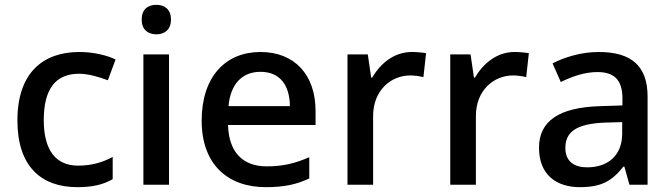

<svg xmlns="http://www.w3.org/2000/svg" viewBox="-20 -764 2778 794"><path d="M300 10C365 10 407 -1 446 -23V-115C407 -94 362 -79 303 -79C210 -79 161 -144 161 -267C161 -394 208 -459 307 -459C345 -459 389 -446 426 -432L458 -518C423 -535 368 -549 308 -549C160 -549 52 -465 52 -266C52 -75 151 10 300 10Z M627 -744C593 -744 566 -727 566 -683C566 -640 593 -622 627 -622C659 -622 687 -640 687 -683C687 -727 659 -744 627 -744ZM679 -539H573V0H679Z M1057 -549C912 -549 814 -446 814 -265C814 -84 922 10 1079 10C1155 10 1205 -1 1259 -26V-114C1202 -89 1152 -76 1083 -76C983 -76 926 -136 923 -247H1285V-305C1285 -455 1198 -549 1057 -549ZM1057 -467C1140 -467 1178 -409 1179 -325H925C933 -416 981 -467 1057 -467Z M1683 -549C1609 -549 1553 -501 1519 -443H1515L1501 -539H1417V0H1523V-284C1523 -390 1596 -452 1677 -452C1694 -452 1716 -449 1731 -445L1742 -544C1726 -547 1702 -549 1683 -549Z M2108 -549C2034 -549 1978 -501 1944 -443H1940L1926 -539H1842V0H1948V-284C1948 -390 2021 -452 2102 -452C2119 -452 2141 -449 2156 -445L2167 -544C2151 -547 2127 -549 2108 -549Z M2456 -549C2384 -549 2316 -528 2265 -502L2299 -425C2345 -447 2396 -466 2451 -466C2516 -466 2554 -437 2554 -358V-328L2462 -325C2291 -320 2209 -263 2209 -153C2209 -41 2281 10 2378 10C2468 10 2511 -16 2558 -75H2562L2583 0H2658V-365C2658 -491 2591 -549 2456 -549ZM2481 -257 2553 -259V-212C2553 -118 2491 -72 2408 -72C2355 -72 2318 -96 2318 -152C2318 -215 2358 -252 2481 -257Z"/></svg>

Font: Noto Sans Bengali UI Medium
Style: Regular
Weight: 500
Designer: Jelle Bosma - Monotype Design Team
Foundry: Monotype Imaging Inc.
Version: Version 2.003